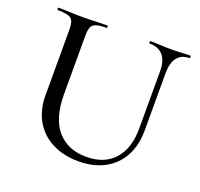

<svg xmlns="http://www.w3.org/2000/svg" viewBox="-114 -751 927 890"><g transform="rotate(20 350.0 -306.0)"><path d="M572 -510Q572 -560 549.5 -586.5Q527 -613 483 -613Q480 -613 480 -619Q480 -625 483 -625Q506 -625 531 -623.5Q556 -622 585 -622Q610 -622 634.5 -623.5Q659 -625 680 -625Q682 -625 682 -619Q682 -613 680 -613Q640 -613 619.5 -586.5Q599 -560 599 -510V-227Q599 -152 569 -98Q539 -44 485 -15.5Q431 13 359 13Q285 13 229 -15.5Q173 -44 142 -97Q111 -150 111 -223V-544Q111 -573 105 -587.5Q99 -602 81.5 -607.5Q64 -613 30 -613Q27 -613 27 -619Q27 -625 30 -625Q55 -625 85 -623.5Q115 -622 150 -622Q186 -622 216.5 -623.5Q247 -625 270 -625Q273 -625 273 -619Q273 -613 270 -613Q236 -613 218.5 -607Q201 -601 195.5 -586Q190 -571 190 -542V-258Q190 -138 242 -78.5Q294 -19 386 -19Q474 -19 523 -73.5Q572 -128 572 -226Z"/></g></svg>

Font: Cormorant Light Medium
Style: Regular
Weight: 500
Version: Version 4.000